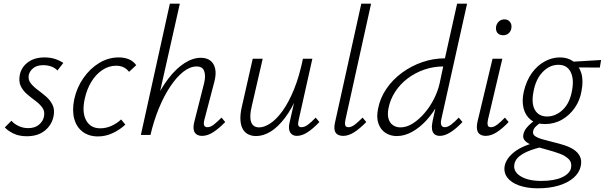

<svg xmlns="http://www.w3.org/2000/svg" viewBox="-20 -731 3276 1040"><path d="M125 7Q83 7 52.5 -8Q22 -23 6 -41L42 -77Q55 -61 79.5 -49Q104 -37 133 -37Q169 -37 191 -55.5Q213 -74 218 -99Q224 -127 210 -147Q196 -167 173 -184Q150 -201 127 -220.5Q104 -240 92 -265.5Q80 -291 88 -329Q98 -370 133 -395Q168 -420 221 -420Q253 -420 278.5 -411.5Q304 -403 323 -390L291 -349Q279 -363 258.5 -370.5Q238 -378 214 -378Q181 -378 161.5 -363Q142 -348 136 -326Q131 -301 145 -282Q159 -263 182.5 -245.5Q206 -228 229 -208.5Q252 -189 265 -162Q278 -135 269 -96Q258 -51 221 -22Q184 7 125 7Z M511 8Q461 8 427.5 -17.5Q394 -43 382 -88Q370 -133 382 -193Q396 -257 432 -308.5Q468 -360 517.5 -390Q567 -420 623 -420Q654 -420 678 -410Q702 -400 718 -378L679 -342Q667 -358 649.5 -366.5Q632 -375 609 -375Q569 -375 534 -351.5Q499 -328 474.5 -287.5Q450 -247 439 -196Q423 -123 446.5 -79.5Q470 -36 523 -36Q555 -36 584.5 -49.5Q614 -63 636 -84L659 -56Q629 -28 590.5 -10Q552 8 511 8Z M1075 5Q1057 5 1045 -3Q1033 -11 1029.5 -27Q1026 -43 1032 -69L1086 -282Q1095 -321 1086 -346Q1077 -371 1045 -371Q1009 -371 972.5 -342Q936 -313 902 -262Q868 -211 840.5 -144Q813 -77 795 0H756Q779 -95 814 -172Q849 -249 891 -304Q933 -359 978.5 -388.5Q1024 -418 1068 -418Q1099 -418 1119 -403Q1139 -388 1145.5 -359Q1152 -330 1141 -288L1087 -82Q1082 -64 1085.5 -53Q1089 -42 1104 -42Q1120 -42 1138 -56Q1156 -70 1180 -94L1200 -70Q1166 -35 1135 -15Q1104 5 1075 5ZM743 0 900 -711H954L794 0Z M1367 6Q1345 6 1326.5 -2.5Q1308 -11 1296.5 -29.5Q1285 -48 1282.5 -78.5Q1280 -109 1290 -153L1349 -413H1403L1344 -157Q1330 -101 1340 -71Q1350 -41 1384 -41Q1411 -41 1444 -62.5Q1477 -84 1510 -129.5Q1543 -175 1572 -245.5Q1601 -316 1621 -413H1653Q1629 -302 1595.5 -222.5Q1562 -143 1523.5 -92.5Q1485 -42 1445.5 -18Q1406 6 1367 6ZM1588 5Q1572 5 1561 -3.5Q1550 -12 1546.5 -28Q1543 -44 1549 -69L1627 -413H1672L1598 -82Q1593 -62 1596 -52Q1599 -42 1613 -42Q1630 -42 1648.5 -56Q1667 -70 1690 -94L1710 -70Q1677 -35 1646.5 -15Q1616 5 1588 5Z M1839 5Q1821 5 1808.5 -2.5Q1796 -10 1792.5 -26.5Q1789 -43 1795 -69L1937 -711H1990L1851 -82Q1847 -63 1850 -52.5Q1853 -42 1867 -42Q1884 -42 1902 -56Q1920 -70 1944 -94L1964 -70Q1930 -35 1899 -15Q1868 5 1839 5Z M2129 6Q2095 6 2068.5 -11Q2042 -28 2030 -61.5Q2018 -95 2028 -143Q2039 -200 2073 -250Q2107 -300 2157.5 -337Q2208 -374 2267.5 -394.5Q2327 -415 2390 -415L2456 -711H2510L2370 -83Q2366 -65 2370.5 -53.5Q2375 -42 2389 -42Q2405 -42 2423.5 -56Q2442 -70 2465 -94L2485 -70Q2451 -34 2420 -14.5Q2389 5 2363 5Q2344 5 2333 -4.5Q2322 -14 2320 -32.5Q2318 -51 2323 -74L2360 -243L2394 -277Q2381 -222 2354 -171Q2327 -120 2290.5 -80Q2254 -40 2212.5 -17Q2171 6 2129 6ZM2149 -41Q2183 -41 2216.5 -62.5Q2250 -84 2280 -119Q2310 -154 2331 -196Q2352 -238 2361 -278L2385 -391L2411 -371H2381Q2328 -371 2278.5 -354Q2229 -337 2188 -306Q2147 -275 2120 -233Q2093 -191 2084 -143Q2078 -111 2084.5 -88Q2091 -65 2108.5 -53Q2126 -41 2149 -41Z M2611 5Q2593 5 2580.5 -3Q2568 -11 2564.5 -27.5Q2561 -44 2566 -70L2648 -413H2701L2623 -82Q2619 -64 2622 -53Q2625 -42 2639 -42Q2655 -42 2673.5 -56Q2692 -70 2715 -94L2735 -70Q2702 -35 2671 -15Q2640 5 2611 5ZM2705 -540Q2692 -540 2682.5 -546Q2673 -552 2669 -562.5Q2665 -573 2667 -586Q2670 -603 2682 -614.5Q2694 -626 2712 -626Q2726 -626 2735 -619.5Q2744 -613 2748 -602.5Q2752 -592 2750 -578Q2747 -561 2735 -550.5Q2723 -540 2705 -540Z M2893 289Q2835 289 2791.5 273.5Q2748 258 2727.5 230Q2707 202 2714 166Q2723 125 2768 90.5Q2813 56 2899 36L2911 66Q2848 81 2811 103Q2774 125 2767 155Q2757 196 2798 222.5Q2839 249 2911 249Q2981 249 3023 230Q3065 211 3073 180Q3079 150 3061 131.5Q3043 113 3012 101.5Q2981 90 2947 81Q2920 74 2895.5 66.5Q2871 59 2851 50Q2831 41 2821 28Q2811 15 2815 -3Q2819 -22 2831 -37Q2843 -52 2858 -64.5Q2873 -77 2887 -86L2920 -72Q2912 -69 2900.5 -61Q2889 -53 2879.5 -43Q2870 -33 2868 -21Q2864 -4 2878 6Q2892 16 2918.5 23.5Q2945 31 2977 39Q3007 46 3036.5 55.5Q3066 65 3088 79.5Q3110 94 3121 115.5Q3132 137 3126 168Q3118 205 3087 232Q3056 259 3006.5 274Q2957 289 2893 289ZM2932 -59Q2884 -59 2855 -82Q2826 -105 2816 -144.5Q2806 -184 2817 -234Q2831 -294 2860.5 -335Q2890 -376 2930 -398Q2970 -420 3013 -420Q3056 -420 3086 -398Q3116 -376 3128.5 -335.5Q3141 -295 3130 -239Q3122 -189 3094.5 -148.5Q3067 -108 3025 -83.5Q2983 -59 2932 -59ZM2943 -100Q2991 -100 3029.5 -137.5Q3068 -175 3079 -244Q3090 -304 3070.5 -342Q3051 -380 3005 -380Q2957 -380 2919.5 -341Q2882 -302 2870 -236Q2857 -171 2877.5 -135.5Q2898 -100 2943 -100ZM3229 -365 3079 -366 3069 -396 3236 -406Z"/></svg>

Font: Ysabeau Office Light
Style: Italic
Weight: 300
Italic angle: -12°
Designer: Christian Thalmann (Catharsis Fonts)
Version: Version 2.001;gftools[0.9.30]; featfreeze: tnum,lnum,ss02